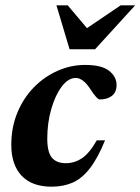

<svg xmlns="http://www.w3.org/2000/svg" viewBox="-20 -690 529 723"><path d="M265 -396.5Q237 -396.5 212.5 -364Q188 -331.5 173 -279.2Q158 -227 158 -168Q158 -118 175 -96.8Q192 -75.5 228.5 -75.5Q260.5 -75.5 288.5 -94Q316.5 -112.5 344.5 -161.5H375.5Q348 -94 318.2 -55.8Q288.5 -17.5 253.2 -2.2Q218 13 174.5 13Q100.5 13 61.5 -28.2Q22.5 -69.5 22.5 -144.5Q22.5 -210 45.2 -265.2Q68 -320.5 107.2 -360.8Q146.5 -401 196.5 -423.2Q246.5 -445.5 300.5 -445.5Q363 -445.5 391 -423.2Q419 -401 419 -369.5Q419 -343.5 401.8 -329.5Q384.5 -315.5 355.5 -315.5Q346 -315 320.5 -354Q293 -396.5 265 -396.5ZM489 -670 338 -504.5H242L192.5 -670H235L307.5 -584L434.5 -670Z"/></svg>

Font: Newsreader 16pt
Style: Bold Italic
Weight: 700
Italic angle: -17°
Designer: Hugues Gentile
Foundry: Production Type
Version: Version 1.003; ttfautohint (v1.8.3)